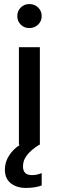

<svg xmlns="http://www.w3.org/2000/svg" viewBox="-20 -712 290 944"><path d="M65 -633Q65 -658 82 -675Q99 -692 124 -692Q150 -692 167.5 -675Q185 -658 185 -633Q185 -608 167.5 -591Q150 -574 124 -574Q99 -574 82 -591Q65 -608 65 -633ZM137 149Q162 149 185 139V200Q152 212 108 212Q62 212 33 189Q4 166 4 122Q4 85 24.5 53Q45 21 78 0H73V-480H176V0H172Q132 26 112.5 51Q93 76 93 106Q93 149 137 149Z"/></svg>

Font: Prompt
Style: Regular
Weight: 400
Designer: Katatrad Team
Foundry: CadsonDemak
Version: Version 1.001